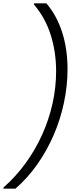

<svg xmlns="http://www.w3.org/2000/svg" viewBox="-50 -954 490 1160"><path d="M358 -536Q358 -436 336.5 -334Q315 -232 274 -137.5Q233 -43 174.5 40Q116 123 43 186H-30L-29 179Q46 113 105 31.5Q164 -50 205 -141Q246 -232 267.5 -329Q289 -426 289 -524Q289 -639 256.5 -742.5Q224 -846 155 -927L156 -934H230Q292 -862 325 -760.5Q358 -659 358 -536Z"/></svg>

Font: SVN-Poppins Light
Style: Italic
Weight: 300
Italic angle: -10°
Designer: Ninad Kale (Devanagari), Jonny Pinhorn (Latin)
Foundry: Indian Type Foundry
Version: Version 3.002 2017; ttfautohint (v1.8.3)